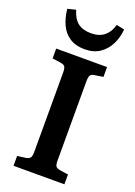

<svg xmlns="http://www.w3.org/2000/svg" viewBox="-175 -1015 763 1082"><g transform="rotate(20 206.5 -473.5)"><path d="M54 0V-59L106 -66Q125 -70 131 -80Q137 -90 137 -117V-589Q137 -615 130.5 -624.5Q124 -634 103 -637L54 -644V-703H359V-644L307 -636Q289 -634 283 -623.5Q277 -613 277 -585V-114Q277 -88 283 -79Q289 -70 309 -66L359 -59V0ZM204 -754Q151 -754 115 -777.5Q79 -801 60 -842Q41 -883 36 -935L85 -947Q100 -896 129.5 -873.5Q159 -851 208 -851Q257 -851 287 -875.5Q317 -900 329 -945L377 -935Q373 -886 352.5 -845Q332 -804 295.5 -779Q259 -754 204 -754Z"/></g></svg>

Font: Literata 18pt SemiBold
Style: Regular
Weight: 600
Designer: Latin by Veronika Burian and Jose Scaglione. Greek by Irene Vlachou. Cyrillic by Vera Evstafieva.
Foundry: TypeTogether
Version: Version 3.103;gftools[0.9.29]